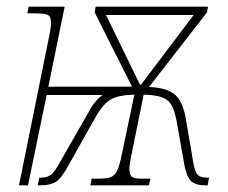

<svg xmlns="http://www.w3.org/2000/svg" viewBox="-20 -556 684 576"><path d="M124 -430Q133 -471 133 -487Q133 -506 124 -511Q115 -516 82 -516H62L66 -536H174L125 -296H376L264 -519L267 -536H604L601 -519L427 -295Q479 -293 503.5 -273Q528 -253 537 -202L558 -79Q563 -44 571.5 -33.5Q580 -23 602 -23H607L603 0H596Q565 0 551.5 -14.5Q538 -29 531 -73L510 -192Q504 -225 494 -241.5Q484 -258 465 -264.5Q446 -271 411 -272L375 -95Q368 -60 368 -50Q368 -44 369 -41Q370 -28 378 -24Q386 -20 407 -20H431L427 0H251L255 -20H276Q301 -20 313 -25Q325 -30 332 -45Q339 -60 346 -95L383 -272Q336 -271 313 -258Q290 -245 268 -207L186 -61Q165 -22 148.5 -11Q132 0 100 0H93L98 -23H103Q121 -23 132.5 -31.5Q144 -40 159 -68L242 -213Q262 -252 287 -271H120L64 0H37ZM403 -302 561 -511H298L400 -302Z"/></svg>

Font: Noto Serif NarrowThin
Style: Italic
Weight: 250
Width: 4
Italic angle: -12°
Designer: Monotype Design Team
Foundry: Monotype Imaging Inc.
Version: Version 1.001